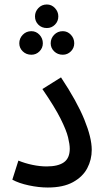

<svg xmlns="http://www.w3.org/2000/svg" viewBox="-20 -831 468 856"><path d="M35 -30 62 -115Q91 -103 124.5 -96Q158 -89 188 -89Q239 -89 265 -107.5Q291 -126 291 -168Q291 -187 283.5 -218.5Q276 -250 250 -302Q224 -354 169 -434L252 -486Q323 -379 356 -298Q389 -217 389 -163Q389 -119 369 -81Q349 -43 305.5 -19Q262 5 193 5Q153 5 108.5 -4.5Q64 -14 35 -30ZM189 -706Q166 -706 151 -721Q136 -736 136 -758Q136 -779 151 -795Q166 -811 189 -811Q210 -811 225 -795Q240 -779 240 -758Q240 -736 225 -721Q210 -706 189 -706ZM120 -587Q97 -587 81.5 -602Q66 -617 66 -638Q66 -660 81.5 -676Q97 -692 120 -692Q141 -692 156 -676Q171 -660 171 -638Q171 -617 156 -602Q141 -587 120 -587ZM260 -587Q237 -587 221.5 -602Q206 -617 206 -638Q206 -660 221.5 -676Q237 -692 260 -692Q281 -692 296 -676Q311 -660 311 -638Q311 -617 296 -602Q281 -587 260 -587Z"/></svg>

Font: Noto Sans Arabic UI Cn Md
Style: Regular
Weight: 500
Width: 3
Designer: Monotype Design Team, Nadine Chahine and Nizar Qandah
Foundry: Monotype Imaging Inc.
Version: Version 2.010; ttfautohint (v1.8.4.7-5d5b)